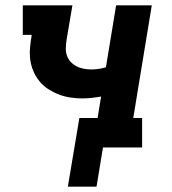

<svg xmlns="http://www.w3.org/2000/svg" viewBox="-20 -550 640 716"><path d="M233 146 276 -110H344L357 -190Q340 -187 322 -185Q304 -183 287 -183Q264 -183 241.5 -186.5Q219 -190 198.5 -198Q178 -206 159.5 -218Q141 -230 127.5 -246.5Q114 -263 105 -283.5Q96 -304 93 -326Q90 -348 92 -371.5Q94 -395 98 -418V-420H65V-530H250L228 -400Q226 -385 225.5 -370.5Q225 -356 229.5 -343Q234 -330 243 -320Q252 -310 264 -303.5Q276 -297 290.5 -294Q305 -291 319 -291Q333 -291 347 -293Q361 -295 375 -299L413 -530H546L477 -110H510V0H364L340 146Z"/></svg>

Font: Iosevka Curly Slab XBdEx
Style: Italic
Weight: 800
Width: 7
Italic angle: -9°
Monospace: yes
Designer: Belleve Invis
Foundry: Belleve Invis
Version: Version 11.1.0; ttfautohint (v1.8.3)